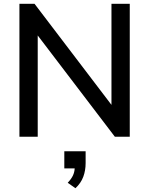

<svg xmlns="http://www.w3.org/2000/svg" viewBox="-20 -725 790 1018"><path d="M83 0V-705H163L571 -169V-705H668V0H589L180 -537V0ZM380 273 339 244Q358 224 366.5 206Q375 188 376 168H321V77H434V140Q434 179 421.5 212.5Q409 246 380 273Z"/></svg>

Font: Mulish SemiBold
Style: Regular
Weight: 600
Designer: Vernon Adams
Foundry: Vernon Adams
Version: Version 3.603; ttfautohint (v1.8.3)